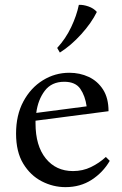

<svg xmlns="http://www.w3.org/2000/svg" viewBox="-20 -754 502 789"><path d="M249 15Q198 15 151.5 -9Q105 -33 75.5 -81.5Q46 -130 46 -205Q46 -281 76 -337Q106 -393 156 -424Q206 -455 265 -455Q308 -455 344.5 -438Q381 -421 403.5 -386Q426 -351 426 -297L126 -258Q126 -253 126 -247Q126 -155 168 -103Q210 -51 280 -51Q320 -51 354 -67.5Q388 -84 415 -109L431 -93Q403 -45 356.5 -15Q310 15 249 15ZM244 -418Q192 -418 164 -381Q136 -344 129 -290L336 -317Q330 -360 310 -389Q290 -418 244 -418ZM304 -734Q322 -735 343.5 -727.5Q365 -720 378 -705Q356 -660 314 -613.5Q272 -567 226 -538L215 -557Q250 -595 272.5 -642.5Q295 -690 304 -734Z"/></svg>

Font: Bona Nova SC
Style: Regular
Weight: 400
Designer: Mateusz Machalski
Foundry: Capitalics
Version: Version 4.001; ttfautohint (v1.8.4.7-5d5b)